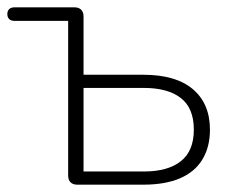

<svg xmlns="http://www.w3.org/2000/svg" viewBox="-23 -504 641 524"><path d="M188 0Q176 0 169.5 -6.5Q163 -13 163 -25V-447H17Q7 -447 2 -452Q-3 -457 -3 -466Q-3 -474 2 -479Q7 -484 17 -484H180Q192 -484 198.5 -477.5Q205 -471 205 -459V-300H368Q457 -300 503.5 -260.5Q550 -221 550 -150Q550 -103 529.5 -69Q509 -35 468.5 -17.5Q428 0 368 0ZM205 -36H370Q435 -36 470.5 -64Q506 -92 506 -150Q506 -209 470.5 -236.5Q435 -264 370 -264H205Z"/></svg>

Font: Nunito ExtraLight
Style: Regular
Weight: 200
Designer: Vernon Adams
Foundry: Vernon Adams
Version: Version 3.602